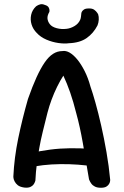

<svg xmlns="http://www.w3.org/2000/svg" viewBox="-20 -884 583 906"><path d="M94 1Q74 -2 64 -10Q54 -18 49 -28Q44 -38 43.5 -44.5Q43 -51 43 -51Q47 -139 66 -231Q85 -323 112 -417Q133 -477 152.5 -519.5Q172 -562 191 -589.5Q210 -617 230.5 -630Q251 -643 274 -643Q291 -646 309 -635.5Q327 -625 345 -603Q363 -581 379.5 -548.5Q396 -516 407 -475Q417 -447 430.5 -399Q444 -351 457.5 -291.5Q471 -232 482.5 -166Q494 -100 500 -35Q500 -35 499.5 -29.5Q499 -24 495 -16.5Q491 -9 482 -3.5Q473 2 456 2Q439 2 428 -3.5Q417 -9 411 -17.5Q405 -26 402.5 -32Q400 -38 400 -38Q385 -129 371 -208.5Q357 -288 340 -349Q326 -405 311 -448Q296 -491 279 -527Q264 -504 249.5 -474.5Q235 -445 223.5 -414Q212 -383 204 -352Q192 -304 182 -263.5Q172 -223 165.5 -186Q159 -149 154 -111.5Q149 -74 147 -32Q147 -32 145 -26Q143 -20 138 -13Q133 -6 122.5 -1.5Q112 3 94 1ZM113 -92 123 -161Q170 -172 216.5 -178Q263 -184 312 -184.5Q361 -185 414 -181L424 -98Q389 -104 348 -107Q307 -110 264.5 -109.5Q222 -109 183 -104.5Q144 -100 113 -92ZM305 -680Q285 -677 256 -681Q227 -685 199 -697Q171 -709 153 -729Q136 -746 129 -768.5Q122 -791 127 -814Q132 -837 150 -854Q150 -854 155.5 -857.5Q161 -861 170 -863.5Q179 -866 191 -861Q205 -857 209.5 -849Q214 -841 213.5 -834.5Q213 -828 213 -828Q203 -811 204 -797Q205 -783 215 -770Q225 -757 247.5 -751Q270 -745 294 -748Q313 -750 331.5 -761Q350 -772 358 -790Q361 -796 362 -804.5Q363 -813 364 -823Q364 -823 366 -828Q368 -833 375.5 -838.5Q383 -844 397 -844Q415 -845 424.5 -838Q434 -831 438.5 -824Q443 -817 443 -817Q447 -805 446 -790.5Q445 -776 440 -764Q421 -727 389 -704.5Q357 -682 305 -680Z"/></svg>

Font: Sour Gummy
Style: Regular
Weight: 400
Designer: Stefie Justprince
Foundry: Eifetstype
Version: Version 1.000